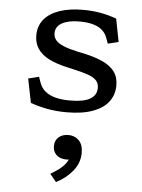

<svg xmlns="http://www.w3.org/2000/svg" viewBox="-60 -577 740 1004"><g transform="rotate(5 310.0 -75.0)"><path d="M105.5 -21 80.2 -146.8 136.2 -160.5 146.2 -131.8Q156 -103.7 177.3 -86Q198.7 -68.3 230.9 -59.8Q263.2 -51.3 306.7 -51.2Q378.7 -50.8 413 -70.9Q447.3 -91 447.3 -129.5Q447.3 -153.5 433.2 -168.5Q419.2 -183.5 389.8 -194.2Q360.3 -204.8 304.3 -217.2L284.7 -221.5Q223.3 -234.7 183.3 -254.8Q143.3 -275 123.1 -304.7Q102.8 -334.3 102.8 -375.2Q102.8 -424 130.7 -458.6Q158.5 -493.2 210.9 -511.3Q263.3 -529.5 336.5 -529.5Q383.2 -529.5 426.1 -521.9Q469 -514.3 511.3 -498.8L534.7 -378.2L479 -364.5L468.5 -393.5Q455.3 -430.2 419.8 -448.5Q384.3 -466.8 324.8 -467.2Q265.8 -467.7 231.3 -449.1Q196.8 -430.5 196.8 -394.5Q196.8 -373.7 210 -358.2Q223.2 -342.8 250.8 -331.2Q278.5 -319.5 324.3 -309.5L337.7 -306.8Q410.5 -292.5 454.8 -272.6Q499.2 -252.7 521 -223.4Q542.8 -194.2 542.8 -151.3Q542.8 -102.3 515.7 -65.8Q488.5 -29.2 433.2 -8.8Q377.8 11.7 295.5 11.7Q240.7 11.7 194 2.9Q147.3 -5.8 105.5 -21ZM335.3 234.7 352.3 249.7Q336.7 257.8 316.3 257.8Q295.3 257.8 279.2 250.1Q263 242.3 254 227.7Q245 213 245 193.3Q245 163.7 264.9 146.4Q284.8 129.2 315.3 129.2Q349.3 129.2 371.2 151.3Q393 173.5 393 216Q393 269.2 358.6 311.5Q324.2 353.8 272.2 380L239 339.5Q267.2 322.8 285.8 308.4Q304.5 294 317.9 275.8Q331.3 257.5 335.3 234.7Z"/></g></svg>

Font: Monaspace Xenon Var
Style: Regular
Weight: 400
Designer: Riley Cran and the Lettermatic Team
Version: Version 1.000 (Monaspace Xenon Var)